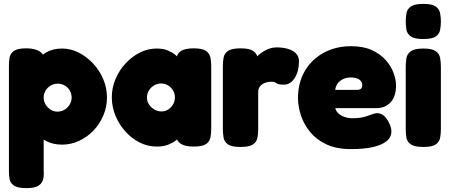

<svg xmlns="http://www.w3.org/2000/svg" viewBox="-20 -748 2326 989"><path d="M300 -3Q251 -3 215 -23Q179 -43 156 -77.5Q133 -112 122 -156Q111 -200 112 -249Q113 -297 124.5 -342Q136 -387 159 -422Q182 -457 217 -477.5Q252 -498 300 -498Q344 -498 385.5 -477Q427 -456 460 -420.5Q493 -385 512 -340Q531 -295 531 -247Q531 -197 512 -152.5Q493 -108 460.5 -74.5Q428 -41 386.5 -22Q345 -3 300 -3ZM115 221Q71 221 52 208Q33 195 29.5 175Q26 155 26 133V-410Q26 -432 29.5 -452Q33 -472 51.5 -485.5Q70 -499 114 -499Q149 -499 172 -489.5Q195 -480 205 -460V132Q207 154 202.5 174.5Q198 195 179 208Q160 221 115 221ZM276 -173Q296 -173 312.5 -183Q329 -193 339 -209.5Q349 -226 349 -245Q349 -265 339.5 -281.5Q330 -298 313.5 -307.5Q297 -317 277 -317Q257 -317 240.5 -307Q224 -297 214.5 -281Q205 -265 205 -245Q205 -226 215 -209.5Q225 -193 241 -183Q257 -173 276 -173Z M977 7Q932 7 910.5 -8Q889 -23 890 -42H904Q899 -35 884.5 -23.5Q870 -12 846 -2.5Q822 7 787 7Q742 7 700.5 -13.5Q659 -34 626.5 -70Q594 -106 575 -151.5Q556 -197 556 -247Q556 -296 575 -341Q594 -386 627 -421.5Q660 -457 701 -477.5Q742 -498 787 -498Q821 -498 844.5 -488Q868 -478 882.5 -466Q897 -454 902 -446H891Q890 -471 911.5 -485Q933 -499 978 -499Q1023 -499 1041.5 -485.5Q1060 -472 1064 -451Q1068 -430 1068 -408V-83Q1068 -61 1064 -40Q1060 -19 1041.5 -6Q1023 7 977 7ZM812 -174Q831 -174 846.5 -184Q862 -194 871.5 -210.5Q881 -227 881 -246Q881 -266 871.5 -282Q862 -298 846 -308Q830 -318 810 -318Q790 -318 773.5 -308Q757 -298 747 -281.5Q737 -265 737 -245Q737 -226 747.5 -210Q758 -194 775 -184Q792 -174 812 -174Z M1218 9Q1173 9 1154 -4.5Q1135 -18 1131.5 -39.5Q1128 -61 1128 -83V-409Q1128 -432 1132 -452.5Q1136 -473 1155 -486Q1174 -499 1219 -499Q1263 -499 1281.5 -487Q1300 -475 1304 -460.5Q1308 -446 1308 -438L1292 -444Q1292 -444 1300 -453Q1308 -462 1323.5 -474Q1339 -486 1360.5 -495Q1382 -504 1409 -504Q1418 -504 1431.5 -502.5Q1445 -501 1460.5 -497Q1476 -493 1489.5 -485Q1503 -477 1511.5 -464Q1520 -451 1520 -432Q1520 -382 1498.5 -347Q1477 -312 1442 -312Q1423 -312 1415 -314.5Q1407 -317 1403.5 -319.5Q1400 -322 1395.5 -324.5Q1391 -327 1379 -327Q1364 -327 1351.5 -323.5Q1339 -320 1329.5 -313Q1320 -306 1315 -296.5Q1310 -287 1310 -276V-81Q1310 -59 1306 -38Q1302 -17 1283 -4Q1264 9 1218 9Z M1788 20Q1713 20 1661 -4.5Q1609 -29 1577 -68.5Q1545 -108 1530 -154Q1515 -200 1515 -243Q1515 -322 1550 -382Q1585 -442 1647 -476Q1709 -510 1789 -510Q1851 -510 1895 -490Q1939 -470 1966.5 -439Q1994 -408 2007 -373Q2020 -338 2020 -308Q2020 -251 1992 -221Q1964 -191 1920 -191H1707Q1711 -175 1723.5 -163.5Q1736 -152 1755 -145.5Q1774 -139 1796 -139Q1818 -139 1835 -141.5Q1852 -144 1864.5 -148Q1877 -152 1887.5 -156Q1898 -160 1906.5 -162.5Q1915 -165 1923 -165Q1941 -165 1956 -153Q1971 -141 1983 -117Q1990 -104 1993 -92.5Q1996 -81 1996 -71Q1996 -41 1971.5 -21Q1947 -1 1901 9.5Q1855 20 1788 20ZM1707 -285H1819Q1833 -285 1839.5 -291Q1846 -297 1846 -309Q1846 -322 1838.5 -331Q1831 -340 1818 -344.5Q1805 -349 1787 -349Q1763 -349 1745 -339.5Q1727 -330 1717.5 -315.5Q1708 -301 1707 -285Z M2160 9Q2115 9 2096 -4.5Q2077 -18 2073.5 -39Q2070 -60 2070 -82V-408Q2070 -430 2074 -450.5Q2078 -471 2097 -484.5Q2116 -498 2161 -498Q2206 -498 2224.5 -484.5Q2243 -471 2247 -450Q2251 -429 2251 -406V-81Q2251 -59 2247 -38Q2243 -17 2224.5 -4Q2206 9 2160 9ZM2160 -547Q2115 -547 2096 -560.5Q2077 -574 2073.5 -595Q2070 -616 2070 -638Q2070 -661 2074 -681.5Q2078 -702 2097 -715Q2116 -728 2161 -728Q2206 -728 2224.5 -714.5Q2243 -701 2247 -680Q2251 -659 2251 -637Q2251 -615 2247 -594Q2243 -573 2224.5 -560Q2206 -547 2160 -547Z"/></svg>

Font: Fredoka
Style: Bold
Weight: 700
Designer: Ben Nathan
Foundry: Milena B. Brandão, Ben Nathan
Version: Version 2.001